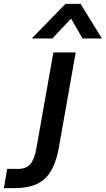

<svg xmlns="http://www.w3.org/2000/svg" viewBox="-139 -770 545 989"><path d="M-102 100H-46Q-5 100 16.5 76Q38 52 48 -4L136 -500H251L164 -9Q144 102 92 150.5Q40 199 -63 199H-119ZM198 -750H276L386 -572H286L227 -674L131 -572H25Z"/></svg>

Font: Bai Jamjuree SemiBold
Style: Italic
Weight: 600
Italic angle: -10°
Version: Version 1.000; ttfautohint (v1.6)